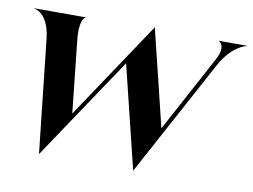

<svg xmlns="http://www.w3.org/2000/svg" viewBox="-68 -688 1053 798"><g transform="rotate(10 458.0 -289.0)"><path d="M89 -467.5 141.5 12 432.5 -422.5 539 12 805 -480C849.5 -562.5 906.5 -580 915.5 -580V-581.5H795.5V-580.5C796.5 -580.5 831 -567 797 -503.5L624 -182L524 -590.5L248.5 -178L216 -481.5C206.5 -571 232.5 -580 234 -580V-581.5H17V-580C23 -580 77.5 -569.5 89 -467.5Z"/></g></svg>

Font: Beautique Display
Style: Bold
Weight: 700
Italic angle: -12°
Designer: Nhat-Quang Ngo
Version: Version 1.100;Glyphs 3.2.3 (3260)